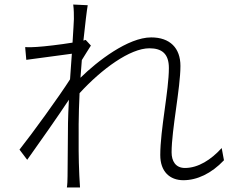

<svg xmlns="http://www.w3.org/2000/svg" viewBox="-20 -801 1040 847"><path d="M958 -148C911 -96 854 -60 796 -60C754 -60 737 -91 737 -129C737 -228 776 -413 776 -510C776 -589 730 -636 647 -636C545 -636 409 -531 335 -458C337 -484 339 -510 341 -536C354 -558 370 -582 381 -600L358 -625L348 -622C356 -697 363 -756 367 -778L303 -781C306 -759 306 -736 306 -717C306 -706 303 -665 300 -613C245 -604 176 -596 143 -594C126 -593 109 -592 91 -593L96 -537C162 -546 254 -558 297 -564C294 -528 292 -489 289 -451C242 -377 121 -210 66 -141L100 -96C157 -176 233 -284 284 -361C282 -318 280 -281 280 -259C279 -159 279 -119 278 -24C278 -8 277 16 275 26H333L330 -25C326 -111 327 -158 327 -254C327 -294 329 -341 331 -390C429 -497 554 -588 639 -588C694 -588 725 -564 725 -501C725 -402 687 -229 687 -117C687 -44 729 -6 789 -6C849 -6 912 -35 968 -94Z"/></svg>

Font: Noto Sans JP Light
Style: Regular
Weight: 300
Designer: Ryoko NISHIZUKA (kana & ideographs); Paul D. Hunt (Latin, Greek & Cyrillic); Wenlong ZHANG (bopomofo); Sandoll Communica
Foundry: Adobe Systems Incorporated
Version: Version 1.004;PS 1.004;hotconv 1.0.82;makeotf.lib2.5.63406